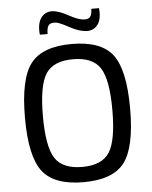

<svg xmlns="http://www.w3.org/2000/svg" viewBox="-59 -929 787 991"><g transform="rotate(-5 334.0 -433.5)"><path d="M215 -765H175Q169 -823 191.5 -853Q214 -883 253 -880Q285 -877 330.5 -852Q376 -827 403 -824Q430 -821 440.5 -833Q451 -845 451 -875H491Q497 -819 475 -789.5Q453 -760 413 -763Q376 -766 329.5 -791.5Q283 -817 263 -820Q235 -823 225 -810Q215 -797 215 -765ZM121.5 -624.5Q182 -703 334 -703Q486 -703 546 -624.5Q606 -546 606 -345Q606 -144 546 -65.5Q486 13 334 13Q182 13 121.5 -65.5Q61 -144 61 -345Q61 -546 121.5 -624.5ZM475 -563.5Q436 -624 334 -624Q232 -624 193 -563.5Q154 -503 154 -345Q154 -187 193 -126.5Q232 -66 334 -66Q436 -66 475 -126.5Q514 -187 514 -345Q514 -503 475 -563.5Z"/></g></svg>

Font: Exo 2.0
Style: Regular
Weight: 400
Designer: Natanael Gama
Version: Version 1.001;PS 001.001;hotconv 1.0.70;makeotf.lib2.5.58329